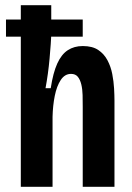

<svg xmlns="http://www.w3.org/2000/svg" viewBox="-20 -718 508 738"><path d="M3 -643H298V-577H3ZM60 0V-332V-698H177V-597Q177 -575 175 -548Q173 -521 170.5 -492.5Q168 -464 164 -435Q160 -406 155 -379H175Q184 -438 200 -473.5Q216 -509 240.5 -525Q265 -541 298 -541Q335 -541 357.5 -526Q380 -511 393 -486.5Q406 -462 411.5 -433.5Q417 -405 418.5 -378Q420 -351 420 -332V0H298V-307Q298 -330 297.5 -352.5Q297 -375 292.5 -393.5Q288 -412 279 -423Q270 -434 253 -434Q229 -434 213.5 -410.5Q198 -387 190.5 -349.5Q183 -312 182 -269V0Z"/></svg>

Font: Bricolage Grotesque Condensed SemiBold
Style: Regular
Weight: 600
Width: 3
Designer: Mathieu Triay
Foundry: Atelier Triay
Version: Version 1.000;gftools[0.9.30]